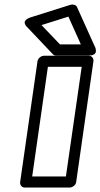

<svg xmlns="http://www.w3.org/2000/svg" viewBox="-20 -820 452 865"><path d="M70.8 0 148.9 -543.9Q150.9 -554.7 159.9 -561.8Q168.9 -568.8 178.2 -568.8H379.9Q390.6 -568.8 396.5 -561Q402.3 -553.2 400.9 -543.9L323.2 0Q321.8 10.7 312.5 17.8Q303.2 24.9 293.9 24.9H91.8Q81.1 24.9 75.2 17.1Q69.3 9.3 70.8 0ZM101.1 -699.2Q99.6 -700.2 97.9 -702.1Q96.2 -704.1 93.5 -709.5Q90.8 -714.8 91.1 -720Q91.3 -725.1 97.4 -731Q103.5 -736.8 116.2 -741.2L298.8 -798.8Q308.1 -800.8 316.2 -797.9Q324.2 -794.9 327.1 -788.1L408.2 -607.9Q409.2 -606.4 410.2 -603.8Q411.1 -601.1 411.9 -594.5Q412.6 -587.9 410.9 -583Q409.2 -578.1 401.6 -574Q394 -569.8 380.9 -569.8H232.9Q222.7 -569.8 216.8 -577.1ZM125 -24.9H276.9L348.1 -519H195.8ZM167 -707 250 -620.1H344.2L288.1 -745.1Z"/></svg>

Font: Trueno ExtraBold Outline
Style: Italic
Weight: 800
Width: 6
Designer: Julieta Ulanovsky
Foundry: Julieta Ulanovsky
Version: Version 3.001b | FøM Fix